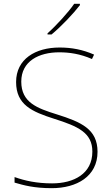

<svg xmlns="http://www.w3.org/2000/svg" viewBox="-20 -972 583 1002"><path d="M397 -945V-952H367C338 -909 273 -838 228 -798V-792H249C302 -836 362 -900 397 -945ZM489 -180C489 -298 404 -335 277 -375C174 -407 91 -437 91 -546C91 -653 183 -699 289 -699C342 -699 398 -691 460 -664L471 -687C412 -713 354 -724 291 -724C165 -724 64 -664 64 -544C64 -425 147 -389 263 -352C386 -313 462 -280 462 -181C462 -65 365 -15 252 -15C171 -15 109 -29 56 -48V-19C104 -5 158 10 250 10C380 10 489 -51 489 -180Z"/></svg>

Font: Noto Sans Meetei Mayek Thin
Style: Regular
Weight: 100
Designer: Monotype Design Team and Neelakash Kshetrimayum
Foundry: Monotype Imaging Inc.
Version: Version 2.002